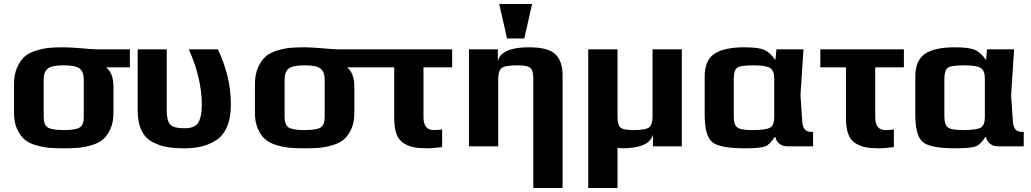

<svg xmlns="http://www.w3.org/2000/svg" viewBox="-20 -730 5144 958"><path d="M628 -394V-484H461C449.7 -484 425 -485.7 387 -489C349 -492.3 319.3 -494 298 -494C270.7 -494 247.3 -493.2 228 -491.5C208.7 -489.8 187 -485.5 163 -478.5C139 -471.5 119.5 -461.7 104.5 -449C89.5 -436.3 76.7 -418.2 66 -394.5C55.3 -370.8 50 -342.3 50 -309V-166C50 -134.7 55.2 -107.8 65.5 -85.5C75.8 -63.2 88.3 -45.8 103 -33.5C117.7 -21.2 137 -11.7 161 -5C185 1.7 206.8 5.8 226.5 7.5C246.2 9.2 270 10 298 10C326 10 349.8 9.2 369.5 7.5C389.2 5.8 411 1.7 435 -5C459 -11.7 478.3 -21.2 493 -33.5C507.7 -45.8 520.2 -63.2 530.5 -85.5C540.8 -107.8 546 -134.7 546 -166V-299C546 -342.3 534 -374 510 -394ZM398 -146C398 -120.7 391.5 -103.5 378.5 -94.5C365.5 -85.5 338.7 -81 298 -81C257.3 -81 230.5 -85.5 217.5 -94.5C204.5 -103.5 198 -120.7 198 -146V-332C198 -358 204.7 -376.5 218 -387.5C231.3 -398.5 258 -404 298 -404C338 -404 364.7 -398.5 378 -387.5C391.3 -376.5 398 -358 398 -332Z M922 -484C965.3 -387.3 987 -294.7 987 -206C987 -168.7 981.5 -140 970.5 -120C959.5 -100 936.3 -90 901 -90C863.7 -90 839.5 -96.5 828.5 -109.5C817.5 -122.5 812 -145.7 812 -179V-484H667V-178C667 -138.7 673.3 -105.8 686 -79.5C698.7 -53.2 716.8 -33.8 740.5 -21.5C764.2 -9.2 788.2 -0.8 812.5 3.5C836.8 7.8 865.7 10 899 10C931 10 959.7 7 985 1C1010.3 -5 1034.7 -15.3 1058 -30C1081.3 -44.7 1099.5 -67 1112.5 -97C1125.5 -127 1132 -164 1132 -208C1132 -302 1110.3 -394 1067 -484Z M1830 -394V-484H1663C1651.7 -484 1627 -485.7 1589 -489C1551 -492.3 1521.3 -494 1500 -494C1472.7 -494 1449.3 -493.2 1430 -491.5C1410.7 -489.8 1389 -485.5 1365 -478.5C1341 -471.5 1321.5 -461.7 1306.5 -449C1291.5 -436.3 1278.7 -418.2 1268 -394.5C1257.3 -370.8 1252 -342.3 1252 -309V-166C1252 -134.7 1257.2 -107.8 1267.5 -85.5C1277.8 -63.2 1290.3 -45.8 1305 -33.5C1319.7 -21.2 1339 -11.7 1363 -5C1387 1.7 1408.8 5.8 1428.5 7.5C1448.2 9.2 1472 10 1500 10C1528 10 1551.8 9.2 1571.5 7.5C1591.2 5.8 1613 1.7 1637 -5C1661 -11.7 1680.3 -21.2 1695 -33.5C1709.7 -45.8 1722.2 -63.2 1732.5 -85.5C1742.8 -107.8 1748 -134.7 1748 -166V-299C1748 -342.3 1736 -374 1712 -394ZM1600 -146C1600 -120.7 1593.5 -103.5 1580.5 -94.5C1567.5 -85.5 1540.7 -81 1500 -81C1459.3 -81 1432.5 -85.5 1419.5 -94.5C1406.5 -103.5 1400 -120.7 1400 -146V-332C1400 -358 1406.7 -376.5 1420 -387.5C1433.3 -398.5 1460 -404 1500 -404C1540 -404 1566.7 -398.5 1580 -387.5C1593.3 -376.5 1600 -358 1600 -332Z M2186 4V-84C2172 -82 2158 -81 2144 -81C2110 -81 2093 -102.3 2093 -145V-394H2236V-484H1819V-394H1947V-141C1947 -108.3 1950.8 -81.7 1958.5 -61C1966.2 -40.3 1978.2 -25 1994.5 -15C2010.8 -5 2028 1.7 2046 5C2064 8.3 2087.3 10 2116 10C2129.3 10 2152.7 8 2186 4Z M2787 208V-355C2787 -401.7 2775 -436.5 2751 -459.5C2727 -482.5 2683 -494 2619 -494C2527 -494 2475.3 -471 2464 -425V-484H2320V0H2466V-336C2466 -363.3 2471.7 -381.5 2483 -390.5C2494.3 -399.5 2521 -404 2563 -404C2597 -404 2618.5 -399.3 2627.5 -390C2636.5 -380.7 2641 -362.7 2641 -336V208ZM2596 -538 2635 -710H2471L2510 -538Z M3382 0V-484H3236V-149C3236 -121.7 3230.3 -103.5 3219 -94.5C3207.7 -85.5 3181 -81 3139 -81C3105 -81 3083.5 -85.7 3074.5 -95C3065.5 -104.3 3061 -122.3 3061 -149V-484H2915V208H3061V8C3070.3 9.3 3077.7 10 3083 10C3175 10 3226.7 -13 3238 -59V0Z M3843 -145C3843 -119 3836.3 -101.8 3823 -93.5C3809.7 -85.2 3779.3 -81 3732 -81C3692.7 -81 3667.7 -85.8 3657 -95.5C3646.3 -105.2 3641 -123.3 3641 -150V-335C3641 -363.7 3646.3 -382.3 3657 -391C3667.7 -399.7 3695.3 -404 3740 -404C3782.7 -404 3810.5 -399.3 3823.5 -390C3836.5 -380.7 3843 -364 3843 -340ZM3849 -46C3851 -33.3 3857.3 -22.5 3868 -13.5C3878.7 -4.5 3892 0 3908 0H4037V-72H4027C3999.7 -72 3985 -89 3983 -123L3974 -254L3989 -484H3854L3849 -430C3832.3 -454.7 3814.3 -471.5 3795 -480.5C3775.7 -489.5 3742 -494 3694 -494C3626.7 -494 3576.8 -483.2 3544.5 -461.5C3512.2 -439.8 3496 -402 3496 -348V-159C3496 -87.7 3508.5 -41.7 3533.5 -21C3558.5 -0.3 3612.3 10 3695 10C3746.3 10 3780.3 6.8 3797 0.5C3813.7 -5.8 3829.7 -21.3 3845 -46Z M4440 4V-84C4426 -82 4412 -81 4398 -81C4364 -81 4347 -102.3 4347 -145V-394H4490V-484H4073V-394H4201V-141C4201 -108.3 4204.8 -81.7 4212.5 -61C4220.2 -40.3 4232.2 -25 4248.5 -15C4264.8 -5 4282 1.7 4300 5C4318 8.3 4341.3 10 4370 10C4383.3 10 4406.7 8 4440 4Z M4894 -145C4894 -119 4887.3 -101.8 4874 -93.5C4860.7 -85.2 4830.3 -81 4783 -81C4743.7 -81 4718.7 -85.8 4708 -95.5C4697.3 -105.2 4692 -123.3 4692 -150V-335C4692 -363.7 4697.3 -382.3 4708 -391C4718.7 -399.7 4746.3 -404 4791 -404C4833.7 -404 4861.5 -399.3 4874.5 -390C4887.5 -380.7 4894 -364 4894 -340ZM4900 -46C4902 -33.3 4908.3 -22.5 4919 -13.5C4929.7 -4.5 4943 0 4959 0H5088V-72H5078C5050.7 -72 5036 -89 5034 -123L5025 -254L5040 -484H4905L4900 -430C4883.3 -454.7 4865.3 -471.5 4846 -480.5C4826.7 -489.5 4793 -494 4745 -494C4677.7 -494 4627.8 -483.2 4595.5 -461.5C4563.2 -439.8 4547 -402 4547 -348V-159C4547 -87.7 4559.5 -41.7 4584.5 -21C4609.5 -0.3 4663.3 10 4746 10C4797.3 10 4831.3 6.8 4848 0.5C4864.7 -5.8 4880.7 -21.3 4896 -46Z"/></svg>

Font: Play
Style: Bold
Weight: 700
Designer: Jonas Hecksher
Foundry: Jonas Hecksher, Playtypeª, e-types AS
Version: Version 1.002